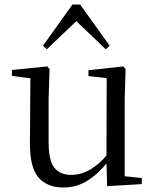

<svg xmlns="http://www.w3.org/2000/svg" viewBox="-20 -818 693 853"><path d="M261 15Q190 15 151 -29.5Q112 -74 113 -186L115 -470L33 -481V-507L190 -523L200 -511L196 -380V-185Q196 -105 221.5 -73Q247 -41 296 -41Q343 -41 386 -68Q422 -90 453 -127L454 -471L373 -480V-506L528 -523L538 -511L534 -380V-35L610 -27V0L456 9L453 -92Q418 -48 373 -18Q323 15 261 15ZM450 -599 319 -724 188 -599 171 -615 302 -798H336L467 -615Z"/></svg>

Font: Early Summer Mincho
Style: Regular
Weight: 400
Designer: GuiWonder
Version: Version 1.002